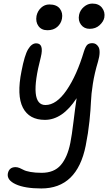

<svg xmlns="http://www.w3.org/2000/svg" viewBox="-20 -748 615 1073"><path d="M481 -586.9Q450.2 -586.9 432.9 -609.9Q415.5 -632.8 421.9 -665Q427.2 -690.9 448.7 -709.5Q470.2 -728 496.1 -728Q532.2 -728 550.3 -704.3Q568.4 -680.7 563 -649.9Q558.6 -627.4 536.6 -607.2Q514.6 -586.9 481 -586.9ZM245.1 -579.1Q211.9 -579.1 195.1 -602.1Q178.2 -625 184.1 -659.2Q189.9 -686.5 209.7 -704.8Q229.5 -723.1 255.9 -723.1Q296.4 -723.1 314.5 -699.5Q332.5 -675.8 326.2 -643.1Q320.8 -615.7 299.8 -597.4Q278.8 -579.1 245.1 -579.1ZM210.9 305.2Q118.7 305.2 67.9 281.7Q17.1 258.3 23.9 221.2Q31.2 186 66.9 186Q77.6 186 89.6 190.9Q101.6 195.8 112.5 201.9Q123.5 208 149.9 212.9Q176.3 217.8 212.9 217.8Q282.2 217.8 319.6 174.6Q356.9 131.3 373 50.8Q381.3 10.3 390.9 -69.3Q400.4 -148.9 408.2 -199.2Q329.1 -78.1 231 -78.1Q143.1 -78.1 107.9 -146.2Q72.8 -214.4 100.1 -350.1Q117.2 -439.9 137.2 -472.9Q157.2 -505.9 182.1 -505.9Q227.1 -505.9 208 -428.2Q138.2 -161.1 233.9 -161.1Q295.4 -161.1 352.3 -244.1Q409.2 -327.1 449.2 -460.9Q458 -488.3 467.8 -497.6Q477.5 -506.8 496.1 -506.8Q506.8 -506.8 515.4 -501.7Q523.9 -496.6 530.5 -485.6Q537.1 -474.6 536.6 -453.4Q536.1 -432.1 527.8 -403.8Q508.3 -339.4 499 -280Q489.7 -220.7 488.3 -179.4Q486.8 -138.2 480 -71.3Q473.1 -4.4 459 65.9Q411.1 305.2 210.9 305.2Z"/></svg>

Font: Shantell Sans Irregular Bouncy
Style: Italic
Weight: 400
Italic angle: -11.31°
Designer: Stephen Nixon, Anya Danilova, Shantell Martin
Foundry: Arrow Type
Version: Version 1.006;[9816181b4]